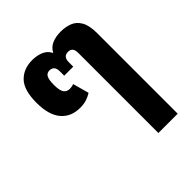

<svg xmlns="http://www.w3.org/2000/svg" viewBox="-208 -701 1054 1054"><g transform="rotate(-45 318.5 -174.5)"><path d="M417 212V-409Q417 -433 408 -443.5Q399 -454 381 -454Q363 -454 353.5 -443.5Q344 -433 344 -409V-376H274V-409Q274 -433 264 -443.5Q254 -454 237 -454Q217 -454 207.5 -437.5Q198 -421 198 -380Q198 -337 210 -320Q222 -303 245 -303Q253 -303 261 -304.5Q269 -306 276 -309L302 -215Q287 -205 264.5 -197Q242 -189 212 -189Q141 -189 101 -236.5Q61 -284 61 -378Q61 -477 102 -519Q143 -561 209 -561Q247 -561 276 -548.5Q305 -536 318 -509H321Q335 -536 363.5 -548.5Q392 -561 432 -561Q469 -561 499.5 -549Q530 -537 548.5 -505Q567 -473 567 -414V212Z"/></g></svg>

Font: Noto Sans Thai
Style: Bold
Weight: 700
Designer: Monotype Design Team
Foundry: Monotype Imaging Inc.
Version: Version 2.001